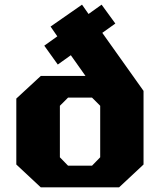

<svg xmlns="http://www.w3.org/2000/svg" viewBox="-20 -804 686 824"><path d="M155 0 50 -98V-381L155 -478H347L284 -567L228 -527L170 -608L226 -648L197 -690L332 -784L360 -744L416 -784L475 -703L419 -663L596 -414V-98L491 0ZM272 -93H375L410 -129V-350L375 -385H272L237 -350V-129Z"/></svg>

Font: Tomorrow
Style: Bold
Weight: 700
Designer: Tony de Marco, Monica Rizzolli
Foundry: Just in Type
Version: Version 2.002